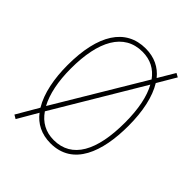

<svg xmlns="http://www.w3.org/2000/svg" viewBox="-222 -872 1048 1048"><g transform="rotate(45 301.5 -348.5)"><path d="M543 -358C543 -470 523 -564 483 -629L546 -736L524 -748L467 -652C430 -698 378 -724 311 -724C157 -724 73 -594 73 -358C73 -255 91 -158 133 -89L59 38L81 51L149 -66C185 -19 238 10 309 10C483 10 543 -158 543 -358ZM99 -358C99 -569 168 -699 311 -699C372 -699 419 -674 453 -627L148 -117C116 -176 99 -258 99 -358ZM517 -358C517 -141 450 -15 309 -15C247 -15 198 -42 164 -92L468 -602C500 -545 517 -462 517 -358Z"/></g></svg>

Font: Noto Sans Lao Condensed Thin
Style: Regular
Weight: 100
Width: 3
Designer: Monotype Design Team
Foundry: Monotype Imaging Inc.
Version: Version 2.003